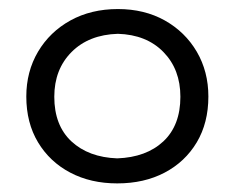

<svg xmlns="http://www.w3.org/2000/svg" viewBox="-20 -748 531 435"><path d="M245.6 -332.5Q185.5 -332.5 139.2 -356.9Q92.8 -381.3 66.2 -425.5Q39.6 -469.7 39.6 -529.3Q39.6 -585.9 66.2 -630.9Q92.8 -675.8 139.6 -701.7Q186.5 -727.5 247.1 -727.5Q307.1 -727.5 353.3 -701.7Q399.4 -675.8 425.8 -630.9Q452.1 -585.9 452.1 -529.3Q452.1 -469.7 425.8 -425.5Q399.4 -381.3 353 -356.9Q306.6 -332.5 245.6 -332.5ZM245.6 -389.2Q311.5 -391.6 350.1 -427.7Q388.7 -463.9 388.7 -528.8Q388.7 -590.8 350.3 -630.1Q312 -669.4 247.1 -671.4Q181.2 -669.4 142.1 -630.1Q103 -590.8 103 -528.8Q103 -463.9 141.8 -427.7Q180.7 -391.6 245.6 -389.2Z"/></svg>

Font: Pinar-DS3-FD Regular
Style: Regular
Weight: 400
Designer: Amin Abedi
Version: Version 3.000